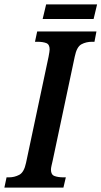

<svg xmlns="http://www.w3.org/2000/svg" viewBox="-38 -858 464 878"><path d="M-18 0 -8 -47H3Q28 -47 50 -58.5Q72 -70 81 -113L184 -598Q189 -624 189 -632Q189 -655 173.5 -661Q158 -667 132 -667H122L132 -714H403L394 -667H383Q356 -667 334.5 -655.5Q313 -644 304 -600L203 -124Q200 -111 197.5 -100Q195 -89 195 -82Q195 -59 211.5 -53Q228 -47 253 -47H263L252 0ZM157 -771 173 -838H406L390 -771Z"/></svg>

Font: Noto Serif ExtraCondensed SemiBold
Style: Italic
Weight: 600
Width: 2
Italic angle: -12°
Designer: Monotype Design Team
Foundry: Monotype Imaging Inc.
Version: Version 2.013